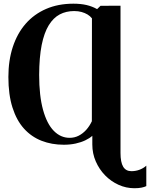

<svg xmlns="http://www.w3.org/2000/svg" viewBox="-20 -774 814 1042"><path d="M709 247.5Q664.5 247.5 623.5 229Q582.5 210.5 550.5 177.8Q518.5 145 499.8 102Q481 59 481 10V-37Q466 -23.5 443 -12.5Q420 -1.5 390.5 5Q361 11.5 326 11.5Q260.5 11.5 205.5 -10Q150.5 -31.5 110.2 -76Q70 -120.5 47.8 -190.2Q25.5 -260 25.5 -356.5Q25.5 -446 49.5 -519.2Q73.5 -592.5 119 -644.8Q164.5 -697 230 -725.5Q295.5 -754 378.5 -754Q418 -754 449.2 -746.8Q480.5 -739.5 507 -724.5L525.5 -742.5L634 -743V56.5Q634 106.5 648.5 130.8Q663 155 693.5 155Q717 155 738.2 146.8Q759.5 138.5 774 125V236Q764 241 748.5 244.2Q733 247.5 709 247.5ZM358 -26Q384.5 -26 407 -37.5Q429.5 -49 447.8 -69.2Q466 -89.5 478.5 -116L479 -674.5Q469 -687 454.8 -695.5Q440.5 -704 422.5 -709Q404.5 -714 382.5 -714Q339 -714 304.2 -695.8Q269.5 -677.5 244.5 -636.8Q219.5 -596 206.2 -529.8Q193 -463.5 192.5 -367.5Q192.5 -254.5 213.5 -178.2Q234.5 -102 271.8 -64Q309 -26 358 -26Z"/></svg>

Font: Merriweather 96pt
Style: Bold
Weight: 700
Version: Version 2.100